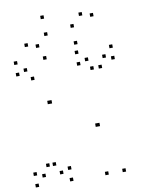

<svg xmlns="http://www.w3.org/2000/svg" viewBox="-104 -1047 828 1127"><g transform="rotate(-10 310.0 -484.0)"><path d="M240.8 10V-10H220.8V10ZM240.8 -58.5V-78.5H220.8V-58.5ZM157.2 -96.6V-116.6H137.2V-96.6ZM190.2 -40.8V-60.8H170.2V-40.8ZM190.2 -459.2V-479.2H170.2V-459.2ZM195.9 -459.2V-479.2H175.9V-459.2ZM451.1 10V-10H431.1V10ZM554.2 10V-10H534.2V10ZM554.2 -669.8V-689.8H534.2V-669.8ZM521.4 -613.2V-633.2H501.4V-613.2ZM603.7 -651.7V-671.7H583.7V-651.7ZM603.7 -719.8V-739.8H583.7V-719.8ZM399.2 -719.8V-739.8H379.2V-719.8ZM399.2 -651.7V-671.7H379.2V-651.7ZM472.2 -613.2V-633.2H452.2V-613.2ZM449.8 -669.3V-689.3H429.8V-669.3ZM449.8 -279.3V-299.3H429.8V-279.3ZM444.1 -279.3V-299.3H424.1V-279.3ZM209.7 -720V-740H189.7V-720ZM36.3 -720V-740H16.3V-720ZM36.3 -651.5V-671.5H16.3V-651.5ZM118.6 -613.4V-633.4H98.6V-613.4ZM85.8 -669.6V-689.6H65.8V-669.6ZM85.8 -40.4V-60.4H65.8V-40.4ZM118.6 -96.6V-116.6H98.6V-96.6ZM36.3 -58.5V-78.5H16.3V-58.5ZM36.3 10V-10H16.3V10ZM524.3 -921.2V-941.2H504.3V-921.2ZM460.2 -937.5V-957.5H440.2V-937.5ZM400.4 -877.2V-897.2H380.4V-877.2ZM236.1 -957.8V-977.8H216.1V-957.8ZM115.7 -812.8V-832.8H95.7V-812.8ZM179.8 -796.4V-816.4H159.8V-796.4ZM239.7 -856.7V-876.7H219.7V-856.7ZM403.4 -776.2V-796.2H383.4V-776.2Z"/></g></svg>

Font: Monaspace Xenon Dots Var
Style: Regular
Weight: 400
Designer: Riley Cran and the Lettermatic Team
Version: Version 1.100 (Monaspace Xenon Dots)